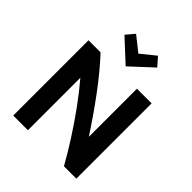

<svg xmlns="http://www.w3.org/2000/svg" viewBox="-252 -1096 1250 1250"><g transform="rotate(45 373.0 -471.0)"><path d="M82 0V-693H193Q230 -654 274 -601Q318 -548 363 -487.5Q408 -427 450.5 -365.5Q493 -304 528 -250V-693H663V0H549Q506 -77 451 -163Q396 -249 336 -331.5Q276 -414 217 -483V0ZM373 -744 222 -884 271 -942 373 -861 473 -942 524 -884Z"/></g></svg>

Font: Ubuntu Sans
Style: Bold
Weight: 700
Designer: Dalton Maag Ltd
Foundry: Dalton Maag Ltd
Version: Version 1.006; ttfautohint (v1.8.4.7-5d5b)